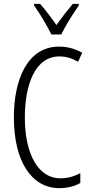

<svg xmlns="http://www.w3.org/2000/svg" viewBox="-20 -967 471 997"><path d="M247 -788H298C321 -835 359 -896 389 -938V-947H358C324 -906 303 -879 273 -837C246 -876 213 -919 188 -947H157V-938C186 -899 223 -835 247 -788ZM289 -674C321 -674 354 -665 385 -646L407 -693C369 -714 330 -725 287 -725C123 -725 52 -555 52 -358C52 -129 144 10 288 10C330 10 369 0 397 -17V-68C371 -54 336 -41 293 -41C180 -41 109 -165 109 -357C109 -521 159 -674 289 -674Z"/></svg>

Font: Noto Sans Lao Looped ExtraCondensed Light
Style: Regular
Weight: 300
Width: 2
Designer: Mark Frömberg, Ben Mitchell
Foundry: The Fontpad Ltd
Version: Version 1.002